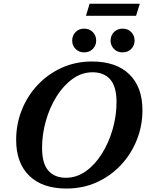

<svg xmlns="http://www.w3.org/2000/svg" viewBox="-20 -1020 800 1052"><path d="M760.5 -416Q760.5 -330.5 729.5 -253Q698.5 -175.5 642.5 -115.8Q586.5 -56 510.8 -21.5Q435 13 344.5 13Q212 13 140.2 -57Q68.5 -127 68.5 -254Q68.5 -339.5 99.2 -417Q130 -494.5 186 -554.2Q242 -614 318 -648.5Q394 -683 484 -683Q616.5 -683 688.5 -613Q760.5 -543 760.5 -416ZM210.5 -209.5Q210.5 -124.5 244.8 -85.2Q279 -46 341.5 -46Q400 -46 450.5 -82Q501 -118 538.5 -178Q576 -238 597.2 -311.8Q618.5 -385.5 618.5 -460.5Q618.5 -545.5 584 -584.8Q549.5 -624 487 -624Q428.5 -624 378.2 -588Q328 -552 290.2 -492Q252.5 -432 231.5 -358.2Q210.5 -284.5 210.5 -209.5ZM441 -733Q412 -733 393.8 -752Q375.5 -771 375.5 -797.5Q375.5 -825 393.8 -844Q412 -863 441 -863Q470.5 -863 488.8 -844Q507 -825 507 -797.5Q507 -771 488.8 -752Q470.5 -733 441 -733ZM651.5 -733Q622.5 -733 604.2 -752Q586 -771 586 -797.5Q586 -825 604.2 -844Q622.5 -863 651.5 -863Q681 -863 699.2 -844Q717.5 -825 717.5 -797.5Q717.5 -771 699.2 -752Q681 -733 651.5 -733ZM451 -933.5 471 -999.5H746L725.5 -933.5Z"/></svg>

Font: Newsreader Text
Style: Bold Italic
Weight: 700
Italic angle: -17°
Designer: Hugues Gentile
Foundry: Production Type
Version: Version 1.001